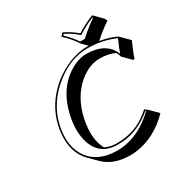

<svg xmlns="http://www.w3.org/2000/svg" viewBox="-195 -973 1161 1201"><g transform="rotate(-30 385.5 -373.0)"><path d="M481.4 -696.8Q459 -734.4 420.4 -772.5Q410.6 -782.2 400.4 -792L420.4 -812Q475.1 -785.2 513.7 -751Q579.1 -791 633.8 -812L689.9 -755.4L700.7 -735.4Q647.5 -700.2 591.8 -650.4Q665.5 -637.7 713.4 -612.8L714.8 -609.9L771.5 -553.2Q739.7 -482.4 730.5 -451.7Q729 -446.8 727.5 -442.4L717.3 -441.4L661.1 -498Q655.8 -516.6 647.5 -531.2Q603.5 -554.2 537.6 -554.2Q461.9 -554.2 388.7 -492.7Q297.4 -414.6 267.6 -277.3Q239.3 -141.6 284.7 -60.1Q320.8 -41 368.7 -41Q483.4 -41 568.4 -98.1Q595.2 -116.2 621.6 -140.1L641.6 -125L698.2 -68.4Q587.9 44.4 449.7 63.5Q426.8 66.4 405.3 66.4Q284.2 65.9 217.8 0L161.1 -56.6Q82 -135.7 97.7 -275.4Q100.1 -295.4 104 -314.9Q134.8 -459 256.3 -560.1Q378.4 -654.8 504.9 -658.2Q512.7 -658.2 520.5 -657.7ZM504.9 -647.9Q381.8 -647.9 268.1 -556.6Q147.9 -460 115.2 -320.3Q114.3 -316.4 113.8 -313Q84.5 -173.8 149.4 -85.9Q195.8 -24.9 278.8 -6.8Q312 0 349.1 0Q479.5 0 596.7 -97.2Q612.3 -110.4 626.5 -124L622.1 -127Q522.9 -41.5 407.2 -32.2Q388.2 -30.8 368.7 -30.8Q243.2 -30.8 204.6 -146.5Q190.9 -188.5 190.4 -239.7Q190.4 -286.1 201.2 -335.9Q236.3 -502.4 357.4 -580.6Q420.9 -621.1 481 -621.1Q625 -619.6 665.5 -515.6Q675.3 -547.4 702.6 -606.9Q612.3 -647.5 504.9 -647.9ZM486.8 -707H520.5Q578.6 -759.8 631.3 -795.4L628.9 -799.3Q577.6 -778.3 519 -742.7L512.2 -738.8L506.8 -743.7Q470.7 -775.9 422.4 -799.8L414.6 -792Q461.4 -747.1 486.8 -707Z"/></g></svg>

Font: Linux Biolinum Shadow O
Style: Italic
Weight: 400
Italic angle: -12°
Designer: Philipp H. Poll
Foundry: Philipp H. Poll
Version: Version 0.6.2